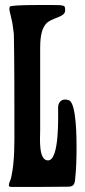

<svg xmlns="http://www.w3.org/2000/svg" viewBox="-20 -740 338 760"><path d="M139 -549C139 -578 141 -618 159 -642C181 -672 238 -669 238 -699C238 -704 238 -712 234 -716C224 -720 212 -720 202 -720C177 -720 29 -722 19 -714C18 -711 17 -707 17 -704C17 -695 30 -653 31 -634C32 -622 35 -611 35 -599C37 -481 37 -364 37 -246C37 -178 39 -103 24 -36C22 -27 15 -16 15 -7C15 -2 19 0 24 0H125L249 -1C268 -1 275 -8 277 -27C282 -70 283 -114 283 -157C283 -188 283 -332 253 -343C248 -345 243 -346 238 -346C219 -346 210 -331 210 -314C210 -282 216 -105 170 -105C131 -105 139 -196 139 -223Z"/></svg>

Font: DisSenso
Style: Regular
Weight: 400
Version: Version 1.150